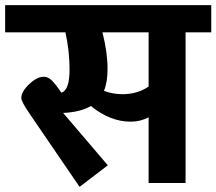

<svg xmlns="http://www.w3.org/2000/svg" viewBox="-40 -713 843 748"><path d="M783 -693V-587H683V0H539V-256Q507 -239 469 -239Q389 -239 314 -300Q273 -276 206 -273L380 -69L270 15L76 -269Q43 -317 43 -331Q43 -356 73.5 -385Q104 -414 131 -414Q147 -414 161.5 -400Q176 -386 199 -352Q231 -361 231 -443Q231 -513 215 -587H-20V-693ZM539 -376V-587H359Q379 -510 379 -444Q379 -393 365 -359Q400 -346 437 -346Q496 -346 539 -376Z"/></svg>

Font: FiraGO
Style: Bold
Weight: 700
Designer: bBox Type
Foundry: bBox Type GmbH
Version: Version 1.001;PS 001.001;hotconv 1.0.88;makeotf.lib2.5.64775